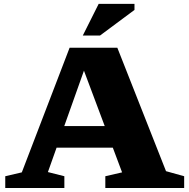

<svg xmlns="http://www.w3.org/2000/svg" viewBox="-20 -948 951 968"><path d="M219 -203.5V-312.5H588V-203.5ZM817 -85 908.5 -59.5V0H511V-59.5L595.5 -79L393 -619H413L221.5 -80.5L304.5 -59.5V0H6.5V-59.5L90 -79L331 -707.5H571.5ZM397.5 -769 477.5 -928.5H658V-898L484.5 -769Z"/></svg>

Font: Newsreader 7pt
Style: Bold
Weight: 700
Designer: Hugues Gentile
Foundry: Production Type
Version: Version 1.003